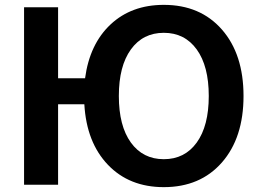

<svg xmlns="http://www.w3.org/2000/svg" viewBox="-20 -760 1061 790"><path d="M654 -740Q804 -740 893 -638.5Q982 -537 982 -365Q982 -193 893 -91.5Q804 10 654 10Q512 10 424 -82Q336 -174 327 -331H219V0H79V-730H219V-438H330Q349 -579 435 -659.5Q521 -740 654 -740ZM518.5 -173.5Q568 -105 654 -105Q740 -105 789.5 -173.5Q839 -242 839 -365Q839 -488 789.5 -556.5Q740 -625 654 -625Q568 -625 518.5 -556.5Q469 -488 469 -365Q469 -242 518.5 -173.5Z"/></svg>

Font: Mplus 1p Bold
Style: Bold
Weight: 700
Version: Version 1.061